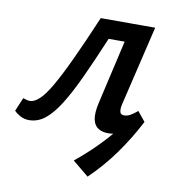

<svg xmlns="http://www.w3.org/2000/svg" viewBox="-86 -482 659 726"><g transform="rotate(10 243.5 -118.5)"><path d="M298 181 236 130Q299 79 350 22Q401 -35 444 -97L474 -60Q440 6 396.5 67Q353 128 298 181ZM42 9Q24 9 8.5 0.5Q-7 -8 -15 -17L7 -69Q16 -66 22 -64.5Q28 -63 33 -63Q50 -63 69.5 -81Q89 -99 113 -140.5Q137 -182 169 -250.5Q201 -319 243 -418H400L385 -346H286Q249 -258 218 -191Q187 -124 159.5 -80Q132 -36 104 -13.5Q76 9 42 9ZM346 6Q324 6 308 -3.5Q292 -13 287 -36.5Q282 -60 291 -100L364 -418H452L379 -111Q375 -93 377.5 -82Q380 -71 394 -71Q405 -71 417 -77.5Q429 -84 444 -97L474 -60Q442 -28 409.5 -11Q377 6 346 6Z"/></g></svg>

Font: Ysabeau SemiBold
Style: Italic
Weight: 600
Italic angle: -12°
Designer: Christian Thalmann (Catharsis Fonts)
Version: Version 2.002